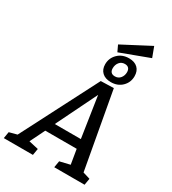

<svg xmlns="http://www.w3.org/2000/svg" viewBox="-292 -1239 1227 1371"><g transform="rotate(30 321.5 -553.5)"><path d="M466 -702 580 -72 639 -54 630 0H380L389 -54L473 -74L453 -194H194L134 -72L213 -54L204 0H-36L-27 -54L37 -71L360 -699ZM444 -269 393 -604 229 -269ZM596 -1024 360 -936 336 -987 565 -1107ZM327 -819Q327 -870 363 -905.5Q399 -941 455 -941Q501 -941 526.5 -916.5Q552 -892 552 -849Q552 -798 516.5 -763Q481 -728 425 -728Q379 -728 353 -752.5Q327 -777 327 -819ZM491 -847Q491 -868 480.5 -879.5Q470 -891 449 -891Q421 -891 404.5 -870.5Q388 -850 388 -821Q388 -800 398.5 -789Q409 -778 430 -778Q458 -778 474.5 -798.5Q491 -819 491 -847Z"/></g></svg>

Font: Bitter Pro Medium
Style: Italic
Weight: 500
Italic angle: -9°
Designer: Sol Matas, and Bitter project Authors
Foundry: Sol Matas
Version: Version 1.010